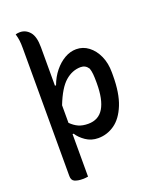

<svg xmlns="http://www.w3.org/2000/svg" viewBox="-174 -859 948 1171"><g transform="rotate(-20 300.0 -273.5)"><path d="M388 -545Q432 -545 467.5 -518Q503 -491 524 -444.5Q545 -398 545 -338V-318Q545 -203 515.5 -130Q486 -57 437.5 -23Q389 11 331 11Q286 11 251 -13Q216 -37 198 -66H191V210Q176 213 154 213Q125 213 105 204.5Q85 196 85 168V-662Q85 -691 82.5 -711.5Q80 -732 73 -756Q80 -758 86.5 -759Q93 -760 101 -760Q139 -760 165 -729.5Q191 -699 191 -630V-380H198Q216 -429 246 -466Q276 -503 312.5 -524Q349 -545 388 -545ZM377 -433Q322 -433 276 -393Q230 -353 191 -253V-139Q215 -115 241 -103.5Q267 -92 303 -92Q371 -92 403.5 -146.5Q436 -201 436 -306V-316Q436 -345 434 -366.5Q432 -388 426 -405Q408 -433 377 -433Z"/></g></svg>

Font: Recursive Mn Csl St Med
Style: Regular
Weight: 500
Monospace: yes
Version: Version 1.079;hotconv 1.0.112;makeotfexe 2.5.65598; ttfautoh